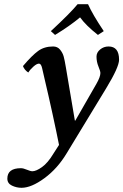

<svg xmlns="http://www.w3.org/2000/svg" viewBox="-20 -666 589 918"><path d="M294.9 -344.2 337.9 -89.8 339.8 -88.9 440.9 -265.1Q460 -298.3 460 -316.9Q460 -325.7 450.7 -348.1Q441.4 -370.6 441.4 -395.5Q441.4 -415 458.7 -429.4Q476.1 -443.8 499 -443.8Q549.3 -443.8 549.3 -380.4Q549.3 -345.2 487.8 -244.1L298.8 66.9Q254.9 140.1 192.4 186Q129.9 231.9 83 231.9Q59.1 231.9 37.1 221.4Q15.1 210.9 15.1 188Q15.1 138.2 80.1 138.2Q91.3 138.2 108.6 145.5Q126 152.8 134.8 152.8Q152.8 152.8 180.9 132.8Q209 112.8 235.8 67.9L262.2 26.9Q251 -30.3 231 -122.1Q210.9 -213.9 195.8 -277.3L181.2 -340.8Q176.3 -361.8 166.3 -361.8Q156.2 -361.8 140.9 -348.6Q125.5 -335.4 115.2 -319.3Q96.7 -331.5 89.8 -350.1Q132.8 -400.9 162.4 -422.4Q191.9 -443.8 233.9 -443.8Q254.9 -443.8 267.3 -428.5Q279.8 -413.1 284.4 -396.2Q289.1 -379.4 294.9 -344.2ZM400.9 -646Q421.9 -598.1 476.1 -517.1L448.2 -499Q391.1 -543.9 362.8 -583Q314 -542 243.2 -499L223.1 -517.1Q315.9 -603 351.1 -646Z"/></svg>

Font: Linux Libertine O
Style: Semibold Italic
Weight: 600
Italic angle: -11.5°
Designer: Philipp H. Poll
Foundry: Philipp H. Poll
Version: Version 5.1.2